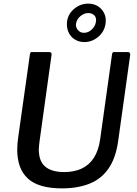

<svg xmlns="http://www.w3.org/2000/svg" viewBox="-20 -1029 753 1059"><path d="M632 -253Q619 -158 579 -100Q539 -42 474 -16Q409 10 322 10Q193 10 134 -44Q75 -98 75 -204Q75 -221 76.5 -239Q78 -257 81 -276L145 -729Q146 -737 148.5 -739.5Q151 -742 157 -742H251Q259 -742 262.5 -737Q266 -732 264 -724L198 -249Q197 -237 195.5 -226.5Q194 -216 194 -205Q194 -140 229.5 -110Q265 -80 334 -80Q389 -80 430 -99Q471 -118 497 -157.5Q523 -197 532 -258L598 -730Q600 -738 602 -740Q604 -742 610 -742H686Q693 -742 696 -737Q699 -732 698 -725L632 -253ZM562 -898Q556 -855 522 -826Q488 -797 445 -797Q415 -797 391.5 -812Q368 -827 357 -853.5Q346 -880 350 -912Q356 -953 390 -981Q424 -1009 466 -1009Q498 -1009 521 -994Q544 -979 555.5 -954Q567 -929 562 -898ZM509 -909Q513 -931 500.5 -944Q488 -957 467 -957Q444 -957 423.5 -940Q403 -923 399 -897Q397 -878 410 -863Q423 -848 443 -848Q467 -848 486.5 -866.5Q506 -885 509 -909Z"/></svg>

Font: Libre Franklin Medium
Style: Italic
Weight: 500
Italic angle: -8°
Designer: Pablo Impallari, Rodrigo Fuenzalida, Nhung Nguyen
Foundry: Impallari Type
Version: Version 3.000